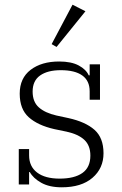

<svg xmlns="http://www.w3.org/2000/svg" viewBox="-20 -786 521 818"><path d="M243 12Q190 12 155.5 -7.5Q121 -27 107 -53H104V0H60V-151H104V-124Q104 -77 138 -51Q172 -25 234 -25Q297 -25 331 -49Q365 -73 365 -123Q365 -166 339.5 -190Q314 -214 264 -225L211 -236Q141 -252 102.5 -286.5Q64 -321 64 -387Q64 -453 110.5 -488.5Q157 -524 232 -524Q284 -524 315.5 -507Q347 -490 358 -465H362V-512H406V-361H362V-397Q362 -442 330.5 -464.5Q299 -487 239 -487Q183 -487 151 -464.5Q119 -442 119 -396Q119 -352 145.5 -328.5Q172 -305 220 -294L271 -283Q344 -267 382.5 -233Q421 -199 421 -133Q421 -69 374 -28.5Q327 12 243 12ZM200 -598 289 -766 344 -738 221 -586Z"/></svg>

Font: IBM Plex Serif Light
Style: Regular
Weight: 300
Designer: Mike Abbink, Paul van der Laan, Pieter van Rosmalen
Foundry: Bold Monday
Version: Version 3.001